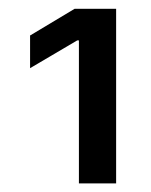

<svg xmlns="http://www.w3.org/2000/svg" viewBox="-20 -855 344 436"><path d="M243.7 -835V-438.5H159.2V-763.2H155.3L48.3 -700.2V-774.4L149.4 -835Z"/></svg>

Font: Inter Variable
Style: Regular
Weight: 400
Designer: Rasmus Andersson
Foundry: rsms
Version: Version 4.001;git-9221beed3